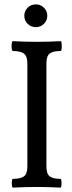

<svg xmlns="http://www.w3.org/2000/svg" viewBox="-20 -854 330 877"><path d="M144 -730Q122 -730 106.5 -745Q91 -760 91 -782Q91 -804 106.5 -819Q122 -834 144 -834Q165 -834 180.5 -819Q196 -804 196 -782Q196 -760 180.5 -745Q165 -730 144 -730ZM39 3Q34 3 34 -17Q34 -37 39 -37Q74 -37 89.5 -48.5Q105 -60 105 -94V-564Q105 -597 89.5 -609Q74 -621 39 -621Q33 -621 33 -643.5Q33 -666 39 -666Q93 -663 148 -663Q202 -663 257 -666Q262 -666 262 -643.5Q262 -621 257 -621Q222 -621 207 -609.5Q192 -598 192 -564V-94Q192 -60 207 -48.5Q222 -37 256 -37Q261 -37 261 -17Q261 3 256 3Q200 0 148 0Q95 0 39 3Z"/></svg>

Font: Junicode Cond Medium
Style: Regular
Weight: 500
Width: 3
Designer: Peter S. Baker
Version: Version 2.201